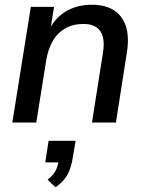

<svg xmlns="http://www.w3.org/2000/svg" viewBox="-20 -517 616 810"><path d="M32 0 110 -488H208L191 -382H183Q208 -438 255.5 -467.5Q303 -497 368 -497Q422 -497 458.5 -475Q495 -453 510.5 -408Q526 -363 515 -294L469 0H368L414 -292Q421 -334 414 -361Q407 -388 387 -402Q367 -416 332 -416Q288 -416 255 -397Q222 -378 202.5 -344Q183 -310 175 -263L133 0ZM214 273 181 241Q207 220 216 200.5Q225 181 229 155L250 168H171L185 77H299L287 148Q281 189 265 219Q249 249 214 273Z"/></svg>

Font: Nunito Sans 12pt SemiBold
Style: Italic
Weight: 600
Italic angle: -9°
Designer: Vernon Adams
Foundry: Vernon Adams
Version: Version 3.101;gftools[0.9.27]